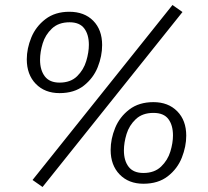

<svg xmlns="http://www.w3.org/2000/svg" viewBox="-20 -723 831 767"><path d="M110 -4 150 24 709 -675 669 -703ZM87 -486Q87 -529 105 -573Q123 -617 161.5 -646.5Q200 -676 257 -676Q317 -676 352.5 -640Q388 -604 388 -543Q388 -499 370.5 -455Q353 -411 315 -381Q277 -351 218 -351Q159 -351 123 -388Q87 -425 87 -486ZM335 -544Q335 -585 316.5 -609.5Q298 -634 258 -634Q214 -634 187.5 -609Q161 -584 150.5 -549.5Q140 -515 140 -484Q140 -443 159 -418Q178 -393 218 -393Q262 -393 288 -418.5Q314 -444 324.5 -479Q335 -514 335 -544ZM422 -124Q422 -168 440 -212Q458 -256 496.5 -285.5Q535 -315 593 -315Q652 -315 688 -278.5Q724 -242 724 -181Q724 -138 706.5 -93.5Q689 -49 650.5 -19Q612 11 553 11Q494 11 458 -26Q422 -63 422 -124ZM671 -182Q671 -223 652.5 -247.5Q634 -272 593 -272Q549 -272 522.5 -247Q496 -222 485.5 -187.5Q475 -153 475 -122Q475 -81 494 -56.5Q513 -32 553 -32Q597 -32 623.5 -57.5Q650 -83 660.5 -117.5Q671 -152 671 -182Z"/></svg>

Font: Fira Sans Light
Style: Italic
Weight: 300
Italic angle: -8°
Designer: bBox Type GmbH & Carrois Corporate GbR & Edenspiekermann AG
Foundry: bBox Type GmbH & Carrois Corporate GbR & Edenspiekermann AG
Version: Version 4.301